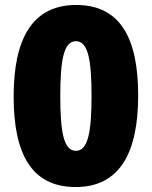

<svg xmlns="http://www.w3.org/2000/svg" viewBox="-20 -744 612 774"><path d="M285 10C464 10 537 -130 537 -359C537 -590 465 -724 287 -724C108 -724 35 -584 35 -355C35 -124 107 10 285 10ZM286 -136C237 -136 223 -211 223 -356C223 -502 237 -578 286 -578C335 -578 349 -503 349 -358C349 -212 335 -136 286 -136Z"/></svg>

Font: Noto Sans Malayalam Black
Style: Regular
Weight: 900
Designer: Jelle Bosma - Monotype Design Team
Foundry: Monotype Imaging Inc.
Version: Version 2.104